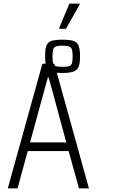

<svg xmlns="http://www.w3.org/2000/svg" viewBox="-20 -1040 723 1060"><path d="M23 0 214 -688H280L471 0H416L359 -206H133L77 0ZM146 -254H346L249 -612H244ZM324 -637Q294 -637 275 -641.5Q256 -646 246 -656.5Q236 -667 232.5 -684.5Q229 -702 229 -729Q229 -757 232.5 -775Q236 -793 246 -803Q256 -813 275 -817Q294 -821 325 -821Q355 -821 374.5 -817Q394 -813 404 -803Q414 -793 418 -775Q422 -757 422 -729Q422 -702 418 -684.5Q414 -667 404 -656.5Q394 -646 374.5 -641.5Q355 -637 324 -637ZM324 -671Q350 -671 362 -675Q374 -679 377.5 -691.5Q381 -704 381 -729Q381 -753 377.5 -765.5Q374 -778 362 -783Q350 -788 324 -788Q299 -788 287.5 -783Q276 -778 273 -765.5Q270 -753 270 -729Q270 -704 273 -691.5Q276 -679 287.5 -675Q299 -671 324 -671ZM307 -881V-886L363 -1020H420V-1015L344 -881Z"/></svg>

Font: Saira Condensed Light
Style: Regular
Weight: 300
Width: 3
Designer: Hector Gatti with collaboration of the Omnibus-Type team
Foundry: Omnibus-Type
Version: Version 1.101